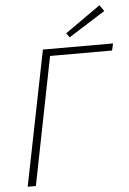

<svg xmlns="http://www.w3.org/2000/svg" viewBox="-58 -892 629 935"><g transform="rotate(-5 257.0 -425.0)"><path d="M39 0H79L203 -625H506L514 -659H171ZM306 -707 485 -820 464 -850 291 -728Z"/></g></svg>

Font: Source Sans Pro Light
Style: Italic
Weight: 300
Italic angle: -11°
Designer: Paul D. Hunt
Foundry: Adobe Systems Incorporated
Version: Version 3.006;hotconv 1.0.111;makeotfexe 2.5.65597